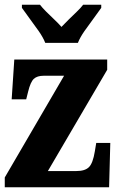

<svg xmlns="http://www.w3.org/2000/svg" viewBox="-20 -786 491 806"><path d="M0 0V-41L249 -468H163Q136 -468 122 -455Q108 -442 98 -401L90 -369H29L40 -536H430V-493L181 -68H301Q337 -68 353.5 -84.5Q370 -101 378 -150L384 -186H443L438 0ZM170 -606Q161 -629 142.5 -655.5Q124 -682 104.5 -708Q85 -734 72 -753V-766H148Q157 -754 173.5 -737.5Q190 -721 208 -704Q226 -687 238 -673Q251 -687 268.5 -704Q286 -721 303 -737.5Q320 -754 329 -766H405V-753Q392 -734 372.5 -708Q353 -682 334.5 -655.5Q316 -629 307 -606Z"/></svg>

Font: Noto Serif Thai ExtraCondensed Black
Style: Regular
Weight: 900
Width: 2
Designer: Monotype Design Team
Foundry: Monotype Imaging Inc.
Version: Version 2.002; ttfautohint (v1.8.4.7-5d5b)